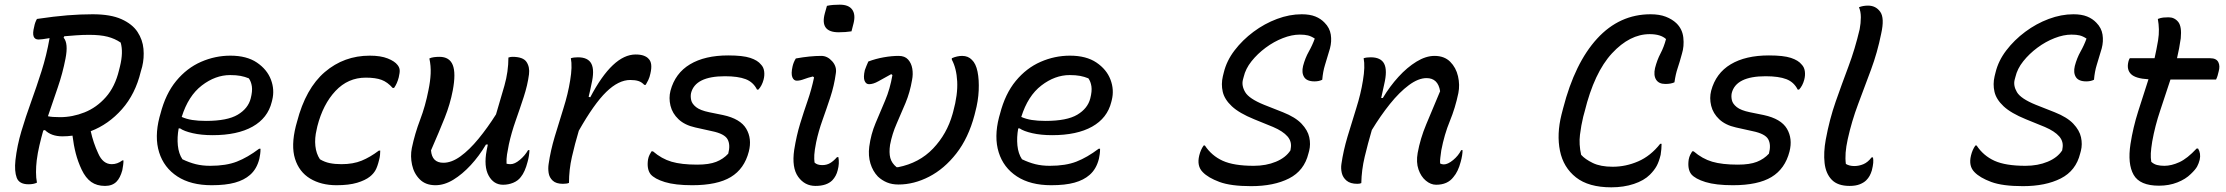

<svg xmlns="http://www.w3.org/2000/svg" viewBox="-20 -781 9520 821"><path d="M138 0Q124 7 102 7Q62 7 51.5 -21Q41 -49 46 -96Q53 -158 71.5 -220Q90 -282 113 -345.5Q136 -409 157.5 -476.5Q179 -544 192 -618Q175 -615 163 -613.5Q151 -612 145 -612Q112 -612 126 -666Q128 -677 131 -685Q134 -693 138 -700Q212 -711 268 -715.5Q324 -720 376 -720Q453 -720 499.5 -699Q546 -678 568 -644.5Q590 -611 593.5 -572Q597 -533 588 -496L582 -475Q559 -379 501.5 -314Q444 -249 368 -220Q379 -170 400 -125Q420 -79 458 -79Q482 -79 503 -95H508Q508 -85 506.5 -74.5Q505 -64 503 -53Q494 -20 478 -4Q460 14 429 14Q394 14 370 -3Q346 -20 329 -56Q313 -90 304 -125Q295 -160 290 -201Q269 -198 247 -198Q199 -198 172 -225L165 -223Q156 -191 148.5 -159Q141 -127 137 -95Q134 -70 134 -45Q134 -20 138 0ZM260 -530Q248 -468 227 -407Q206 -346 185 -284Q202 -280 237 -280Q290 -280 341.5 -300.5Q393 -321 432.5 -365.5Q472 -410 489 -481L493 -497Q508 -558 496 -599Q471 -616 440 -624Q409 -632 361 -632Q333 -632 306 -630Q279 -628 255 -626L252 -620Q273 -596 260 -530Z M965 -543Q1035 -543 1078.5 -513.5Q1122 -484 1138.5 -440.5Q1155 -397 1144 -353L1142 -345Q1125 -276 1060 -239.5Q995 -203 889 -203Q841 -203 804 -211.5Q767 -220 750 -232H744Q737 -194 740.5 -159Q744 -124 760 -100Q789 -86 817 -79Q845 -72 879 -72Q947 -72 993 -90Q1039 -108 1088 -145H1094Q1094 -132 1092.5 -122Q1091 -112 1089 -102Q1078 -58 1049 -33Q1024 -11 984.5 0Q945 11 885 11Q796 11 738.5 -26.5Q681 -64 660.5 -129.5Q640 -195 662 -280L666 -294Q688 -380 733.5 -435Q779 -490 839.5 -516.5Q900 -543 965 -543ZM964 -460Q901 -460 843 -415.5Q785 -371 757 -281Q777 -272 802 -268Q827 -264 861 -264Q952 -264 996.5 -290.5Q1041 -317 1052 -360Q1060 -391 1057 -411.5Q1054 -432 1044 -446Q1027 -453 1008.5 -456.5Q990 -460 964 -460Z M1561 -543Q1608 -543 1638 -531Q1668 -519 1680 -503Q1688 -493 1689 -482Q1690 -471 1685 -450Q1678 -423 1665 -405H1659Q1637 -430 1611.5 -439.5Q1586 -449 1544 -449Q1468 -449 1414.5 -392Q1361 -335 1337 -241L1334 -227Q1325 -190 1328.5 -157Q1332 -124 1348 -100Q1368 -88 1390 -83.5Q1412 -79 1440 -79Q1490 -79 1526.5 -94Q1563 -109 1600 -137H1606Q1606 -129 1605 -118.5Q1604 -108 1601 -97Q1594 -68 1585.5 -53Q1577 -38 1562 -26Q1542 -10 1507 0.5Q1472 11 1419 11Q1353 11 1306 -17.5Q1259 -46 1241.5 -102Q1224 -158 1245 -242L1250 -260Q1287 -403 1369 -473Q1451 -543 1561 -543Z M1816 -531Q1824 -535 1835.5 -536.5Q1847 -538 1859 -538Q1902 -538 1916 -503Q1930 -468 1916 -394Q1905 -336 1881.5 -277Q1858 -218 1823 -138Q1827 -85 1876 -85Q1911 -85 1949 -112.5Q1987 -140 2026 -187.5Q2065 -235 2101 -292Q2120 -355 2137 -415Q2154 -475 2154 -535Q2163 -538 2171 -538Q2217 -538 2231.5 -516Q2246 -494 2242 -463Q2236 -417 2219.5 -366.5Q2203 -316 2185 -265Q2167 -214 2156 -164Q2151 -140 2148 -120.5Q2145 -101 2146 -81Q2154 -79 2163 -79Q2181 -79 2203 -97.5Q2225 -116 2238 -139H2244Q2243 -114 2236 -89Q2225 -46 2207 -24Q2195 -8 2174.5 0.5Q2154 9 2131 9Q2091 9 2069.5 -30Q2048 -69 2061 -138Q2063 -150 2066 -163H2058Q2029 -114 1993 -75Q1957 -36 1918.5 -12.5Q1880 11 1842 11Q1800 11 1775 -14Q1750 -39 1742 -76Q1734 -113 1741 -148Q1754 -210 1776.5 -269Q1799 -328 1812 -395Q1820 -433 1821.5 -466Q1823 -499 1816 -531Z M2413 1Q2409 3 2402 4Q2395 5 2387 5Q2358 5 2343.5 -8.5Q2329 -22 2326 -41.5Q2323 -61 2326 -80Q2334 -136 2352 -196.5Q2370 -257 2389.5 -318.5Q2409 -380 2418 -437Q2428 -496 2421 -532Q2433 -536 2451 -536Q2495 -536 2509 -508Q2523 -480 2509 -421Q2504 -395 2497 -367L2504 -365Q2600 -548 2698 -548Q2719 -548 2732.5 -543Q2746 -538 2753 -530Q2772 -512 2761 -466Q2758 -451 2752 -438.5Q2746 -426 2741 -418H2735Q2724 -430 2710 -434.5Q2696 -439 2675 -439Q2625 -439 2572.5 -388Q2520 -337 2455 -222Q2438 -165 2425.5 -110Q2413 -55 2413 1Z M2961 -77Q3012 -77 3042.5 -89Q3073 -101 3094 -124Q3104 -162 3091 -185.5Q3078 -209 3025 -220L2953 -236Q2908 -246 2881.5 -271Q2855 -296 2847 -329Q2839 -362 2847 -393Q2867 -468 2930.5 -506Q2994 -544 3094 -544Q3156 -544 3188 -533.5Q3220 -523 3234 -505Q3245 -494 3247.5 -476.5Q3250 -459 3245 -440Q3238 -414 3223 -398H3217Q3201 -430 3168.5 -442.5Q3136 -455 3080 -455Q2953 -455 2935 -383Q2932 -369 2935.5 -353Q2939 -337 2956.5 -323Q2974 -309 3013 -301L3072 -289Q3146 -273 3171 -230.5Q3196 -188 3182 -133Q3163 -59 3105 -24Q3047 11 2940 11Q2867 11 2823 -2.5Q2779 -16 2762 -36Q2745 -58 2751 -99Q2753 -110 2757.5 -119Q2762 -128 2766 -134H2772Q2809 -102 2851.5 -89.5Q2894 -77 2961 -77Z M3383 -531Q3444 -542 3492 -542Q3518 -542 3538.5 -519Q3559 -496 3554 -467Q3547 -415 3530.5 -365Q3514 -315 3497 -267.5Q3480 -220 3470 -173Q3463 -138 3462 -119Q3461 -100 3463 -86Q3474 -75 3496 -75Q3515 -75 3529.5 -83.5Q3544 -92 3559 -109H3565Q3570 -82 3562 -53Q3556 -28 3539 -10Q3515 14 3467 14Q3421 14 3393 -25Q3365 -64 3376 -140Q3386 -202 3401.5 -252.5Q3417 -303 3433.5 -350.5Q3450 -398 3461 -450L3456 -454Q3435 -449 3418 -442.5Q3401 -436 3387 -436Q3374 -436 3368 -451Q3362 -466 3369 -497Q3373 -515 3383 -531ZM3516 -756Q3529 -759 3543.5 -760Q3558 -761 3571 -761Q3609 -761 3624 -740Q3639 -719 3630 -682L3621 -647Q3609 -645 3594.5 -644Q3580 -643 3566 -643Q3485 -643 3507 -724Z M3693 -518Q3725 -530 3759 -536Q3793 -542 3823 -542Q3849 -542 3863 -526.5Q3877 -511 3881 -487.5Q3885 -464 3880 -439Q3871 -386 3852 -340.5Q3833 -295 3814 -252Q3795 -209 3786 -162Q3781 -128 3787 -105.5Q3793 -83 3814 -66H3820Q3911 -84 3970 -146Q4029 -208 4053 -293L4056 -304Q4076 -377 4073 -433Q4070 -489 4050 -526V-532Q4061 -537 4072.5 -539.5Q4084 -542 4094 -542Q4120 -542 4136 -525Q4153 -509 4160 -474.5Q4167 -440 4165 -394.5Q4163 -349 4150 -301L4147 -289Q4121 -191 4069.5 -125Q4018 -59 3953 -25.5Q3888 8 3822 8Q3794 8 3772.5 -1Q3751 -10 3734 -26Q3712 -49 3702 -82Q3692 -115 3697 -154Q3704 -207 3724 -254.5Q3744 -302 3765 -351.5Q3786 -401 3796 -460L3791 -464Q3758 -446 3736 -433.5Q3714 -421 3696 -421Q3683 -421 3677 -435.5Q3671 -450 3678 -481Q3684 -498 3693 -518Z M4555 -543Q4625 -543 4668.5 -513.5Q4712 -484 4728.5 -440.5Q4745 -397 4734 -353L4732 -345Q4715 -276 4650 -239.5Q4585 -203 4479 -203Q4431 -203 4394 -211.5Q4357 -220 4340 -232H4334Q4327 -194 4330.5 -159Q4334 -124 4350 -100Q4379 -86 4407 -79Q4435 -72 4469 -72Q4537 -72 4583 -90Q4629 -108 4678 -145H4684Q4684 -132 4682.5 -122Q4681 -112 4679 -102Q4668 -58 4639 -33Q4614 -11 4574.5 0Q4535 11 4475 11Q4386 11 4328.5 -26.5Q4271 -64 4250.5 -129.5Q4230 -195 4252 -280L4256 -294Q4278 -380 4323.5 -435Q4369 -490 4429.5 -516.5Q4490 -543 4555 -543ZM4554 -460Q4491 -460 4433 -415.5Q4375 -371 4347 -281Q4367 -272 4392 -268Q4417 -264 4451 -264Q4542 -264 4586.5 -290.5Q4631 -317 4642 -360Q4650 -391 4647 -411.5Q4644 -432 4634 -446Q4617 -453 4598.5 -456.5Q4580 -460 4554 -460Z M5546 -720Q5581 -720 5604.5 -710.5Q5628 -701 5644 -684Q5666 -662 5670.5 -633Q5675 -604 5667 -574Q5654 -530 5645.5 -502.5Q5637 -475 5634 -440Q5620 -433 5601 -433Q5568 -433 5556.5 -451.5Q5545 -470 5552 -499Q5561 -533 5576.5 -560.5Q5592 -588 5602 -616Q5587 -626 5573 -629.5Q5559 -633 5538 -633Q5504 -633 5465.5 -618Q5427 -603 5392 -577Q5357 -551 5331.5 -519Q5306 -487 5298 -452L5295 -441Q5288 -415 5304.5 -387Q5321 -359 5385 -333L5466 -301Q5519 -280 5545.5 -252Q5572 -224 5578.5 -194Q5585 -164 5578 -136L5575 -125Q5557 -51 5492 -18Q5427 15 5330 15Q5243 15 5194.5 -3Q5146 -21 5123 -45Q5097 -71 5108 -116Q5114 -141 5127 -159H5132Q5161 -115 5208.5 -93.5Q5256 -72 5341 -72Q5394 -72 5436 -89.5Q5478 -107 5498 -138L5499 -145Q5505 -175 5485.5 -197.5Q5466 -220 5424 -238L5343 -271Q5279 -297 5247.5 -326.5Q5216 -356 5208.5 -388.5Q5201 -421 5209 -455L5213 -471Q5225 -521 5259 -565.5Q5293 -610 5340 -645Q5387 -680 5440.5 -700Q5494 -720 5546 -720Z M5811 -532Q5823 -536 5841 -536Q5885 -536 5899 -508Q5913 -480 5899 -421Q5896 -406 5892.5 -391.5Q5889 -377 5886 -362H5893Q5923 -412 5960 -452.5Q5997 -493 6037 -517.5Q6077 -542 6114 -542Q6156 -542 6181 -517Q6206 -492 6214.5 -455Q6223 -418 6216 -383Q6203 -320 6179.5 -263Q6156 -206 6143 -138Q6141 -122 6139 -107.5Q6137 -93 6138 -82Q6145 -78 6154 -78Q6171 -78 6193.5 -96.5Q6216 -115 6228 -139H6234Q6234 -118 6226 -89Q6215 -47 6195 -24Q6170 9 6121 9Q6098 9 6077 -8.5Q6056 -26 6045.5 -56.5Q6035 -87 6042 -127Q6053 -188 6078.5 -249Q6104 -310 6138 -391Q6129 -447 6080 -447Q6045 -447 6004.5 -417Q5964 -387 5923.5 -336.5Q5883 -286 5846 -225Q5829 -167 5815.5 -110.5Q5802 -54 5801 2Q5794 5 5784 5Q5754 5 5738 -8.5Q5722 -22 5717.5 -41.5Q5713 -61 5716 -80Q5724 -136 5742 -196.5Q5760 -257 5779.5 -318.5Q5799 -380 5808 -437Q5818 -496 5811 -532Z M6870 20Q6773 20 6719 -22.5Q6665 -65 6650.5 -136Q6636 -207 6657 -291L6664 -318Q6714 -512 6809.5 -616Q6905 -720 7038 -720Q7076 -720 7103 -709.5Q7130 -699 7148 -682Q7174 -657 7178 -620Q7182 -583 7172 -551Q7162 -514 7153.5 -489Q7145 -464 7140 -429Q7125 -422 7101 -422Q7073 -422 7061.5 -440.5Q7050 -459 7057 -490Q7066 -525 7080.5 -552.5Q7095 -580 7104 -614Q7081 -635 7034 -635Q6949 -635 6873 -553Q6797 -471 6756 -304L6750 -282Q6741 -245 6736 -204.5Q6731 -164 6741 -119Q6758 -100 6791 -84Q6824 -68 6876 -68Q6932 -68 6985 -91Q7038 -114 7079 -166H7085Q7085 -156 7084 -143.5Q7083 -131 7081 -119Q7074 -90 7064 -71.5Q7054 -53 7035 -34Q7010 -9 6966.5 5.5Q6923 20 6870 20Z M7411 -77Q7462 -77 7492.5 -89Q7523 -101 7544 -124Q7554 -162 7541 -185.5Q7528 -209 7475 -220L7403 -236Q7358 -246 7331.5 -271Q7305 -296 7297 -329Q7289 -362 7297 -393Q7317 -468 7380.5 -506Q7444 -544 7544 -544Q7606 -544 7638 -533.5Q7670 -523 7684 -505Q7695 -494 7697.5 -476.5Q7700 -459 7695 -440Q7688 -414 7673 -398H7667Q7651 -430 7618.5 -442.5Q7586 -455 7530 -455Q7403 -455 7385 -383Q7382 -369 7385.5 -353Q7389 -337 7406.5 -323Q7424 -309 7463 -301L7522 -289Q7596 -273 7621 -230.5Q7646 -188 7632 -133Q7613 -59 7555 -24Q7497 11 7390 11Q7317 11 7273 -2.5Q7229 -16 7212 -36Q7195 -58 7201 -99Q7203 -110 7207.5 -119Q7212 -128 7216 -134H7222Q7259 -102 7301.5 -89.5Q7344 -77 7411 -77Z M7932 -656Q7937 -682 7937 -707Q7937 -732 7929 -750Q7946 -757 7968 -757Q8001 -757 8020 -730.5Q8039 -704 8024 -637Q8008 -557 7980.5 -483Q7953 -409 7925.5 -336Q7898 -263 7881 -186Q7874 -154 7872 -128.5Q7870 -103 7873 -80Q7888 -71 7909 -71Q7929 -71 7948 -79Q7967 -87 7983 -108H7989Q7991 -97 7990 -84.5Q7989 -72 7984 -52Q7980 -39 7974.5 -29Q7969 -19 7960 -10Q7950 0 7932.5 7Q7915 14 7889 14Q7838 14 7812.5 -12.5Q7787 -39 7782 -84Q7777 -129 7787 -184Q7803 -271 7829.5 -346.5Q7856 -422 7884 -496.5Q7912 -571 7932 -656Z M8846 -720Q8881 -720 8904.5 -710.5Q8928 -701 8944 -684Q8966 -662 8970.5 -633Q8975 -604 8967 -574Q8954 -530 8945.5 -502.5Q8937 -475 8934 -440Q8920 -433 8901 -433Q8868 -433 8856.5 -451.5Q8845 -470 8852 -499Q8861 -533 8876.5 -560.5Q8892 -588 8902 -616Q8887 -626 8873 -629.5Q8859 -633 8838 -633Q8804 -633 8765.5 -618Q8727 -603 8692 -577Q8657 -551 8631.5 -519Q8606 -487 8598 -452L8595 -441Q8588 -415 8604.5 -387Q8621 -359 8685 -333L8766 -301Q8819 -280 8845.5 -252Q8872 -224 8878.5 -194Q8885 -164 8878 -136L8875 -125Q8857 -51 8792 -18Q8727 15 8630 15Q8543 15 8494.5 -3Q8446 -21 8423 -45Q8397 -71 8408 -116Q8414 -141 8427 -159H8432Q8461 -115 8508.5 -93.5Q8556 -72 8641 -72Q8694 -72 8736 -89.5Q8778 -107 8798 -138L8799 -145Q8805 -175 8785.5 -197.5Q8766 -220 8724 -238L8643 -271Q8579 -297 8547.5 -326.5Q8516 -356 8508.5 -388.5Q8501 -421 8509 -455L8513 -471Q8525 -521 8559 -565.5Q8593 -610 8640 -645Q8687 -680 8740.5 -700Q8794 -720 8846 -720Z M9379 -146Q9392 -125 9386 -98Q9382 -82 9375 -69Q9368 -56 9348 -37Q9326 -15 9290.5 -1Q9255 13 9212 13Q9130 13 9103.5 -33.5Q9077 -80 9090 -165Q9101 -236 9123 -305Q9145 -374 9167 -442Q9112 -445 9092.5 -464Q9073 -483 9081 -517Q9083 -526 9087 -532H9193Q9197 -551 9201 -570Q9205 -589 9208 -608Q9212 -633 9211.5 -655.5Q9211 -678 9207 -700Q9220 -705 9230.5 -706Q9241 -707 9253 -707Q9278 -707 9294 -687.5Q9310 -668 9305 -617Q9302 -596 9298 -574.5Q9294 -553 9289 -532H9431Q9457 -532 9465.5 -515.5Q9474 -499 9467 -475Q9465 -466 9462.5 -457.5Q9460 -449 9456 -441H9261Q9240 -376 9217.5 -309.5Q9195 -243 9183 -176Q9178 -145 9177 -125.5Q9176 -106 9179 -89Q9190 -79 9203.5 -75.5Q9217 -72 9235 -72Q9265 -72 9299 -87.5Q9333 -103 9373 -146Z"/></svg>

Font: Recursive Sn Csl St
Style: Italic
Weight: 400
Italic angle: -15°
Version: Version 1.079;hotconv 1.0.112;makeotfexe 2.5.65598; ttfautoh